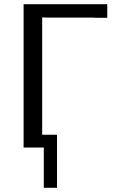

<svg xmlns="http://www.w3.org/2000/svg" viewBox="-20 -714 582 929"><path d="M94.2 0V-693.8H499V-627.9H449.2L424.8 -628.9H210L184.1 -629.9V-62H255.9V194.8H191.9V0Z"/></svg>

Font: CMU Sans Serif
Style: Medium
Weight: 500
Version: Version 0.7.0